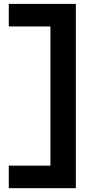

<svg xmlns="http://www.w3.org/2000/svg" viewBox="-20 -821 465 997"><path d="M25.6 -683.6H241.9V39.1H25.6V156.2H373.8V-800.8H25.6Z"/></svg>

Font: Giphurs
Style: Regular
Weight: 400
Version: Version 2.010